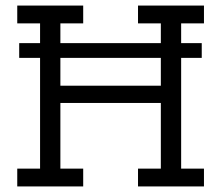

<svg xmlns="http://www.w3.org/2000/svg" viewBox="-20 -670 796 690"><path d="M49 -462V-515H124V-586H42V-650H279V-586H197V-515H558V-586H476V-650H713V-586H631V-515H705V-462H631V-64H713V0H476V-64H558V-300H197V-64H279V0H42V-64H124V-462ZM197 -362H558V-462H197Z"/></svg>

Font: Zilla Slab
Style: Regular
Weight: 400
Designer: Typotheque.com
Foundry: Typotheque type foundry
Version: Version 1.1; 2017; ttfautohint (v1.6)